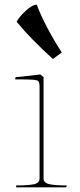

<svg xmlns="http://www.w3.org/2000/svg" viewBox="-20 -800 341 820"><path d="M149 -38V-429Q149 -447 144.5 -452.5Q140 -458 121.5 -459.5Q103 -461 45 -461L46 -470L152 -482L166 -471V-38Q166 -19 190.5 -13.5Q215 -8 263 -8H266L262 0H49V-8Q99 -8 124 -13Q149 -18 149 -38ZM206 -548 244 -576Q213 -623 183 -679.5Q153 -736 137 -780Q118 -780 89.5 -753.5Q61 -727 51 -707Q112 -633 206 -548Z"/></svg>

Font: TMT Limkin
Style: Regular
Weight: 400
Designer: Gabriel Drozdov
Version: Version 1.000;Glyphs 3.1.2 (3151)